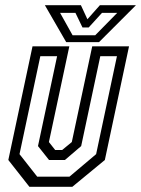

<svg xmlns="http://www.w3.org/2000/svg" viewBox="-20 -718 542 738"><path d="M93 0 12 -103 105 -540H246.5L168 -172L192 -141.5H219L256 -172L334.5 -540H476L383 -103L258 0ZM123 -39H247L349.5 -125.5L429.5 -502H365.5L292 -156.5L229.5 -103H168.5L126 -156.5L199.5 -502H135L55 -125.5ZM234.5 -556 152.5 -698H291L316 -644L364 -698H502.5L360.5 -556ZM259 -582.5H346L430.5 -668.5H372L321 -612.5H297L270 -668.5H211Z"/></svg>

Font: Tourney Condensed Regular
Style: Italic
Weight: 400
Width: 3
Italic angle: -12°
Designer: Tyler Finck
Foundry: Etcetera Type Co
Version: Version 1.010; ttfautohint (v1.8.3)